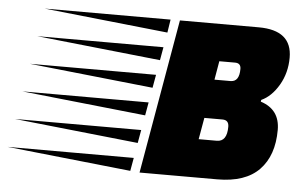

<svg xmlns="http://www.w3.org/2000/svg" viewBox="-295 -592 1052 655"><g transform="rotate(5 231.0 -264.5)"><path d="M566 -529Q680 -529 680 -435Q680 -383 655.5 -341Q631 -299 596 -283L595 -277Q661 -256 661 -186Q661 -98 613.5 -49Q566 0 470 0H204L296 -529ZM470 -205H408L395 -131H457Q492 -131 492 -182Q492 -205 470 -205ZM496 -402H442L431 -338H486Q516 -338 516 -382Q516 -402 496 -402ZM172 -3 -252 -48H180ZM206 -196 -218 -241H214ZM223 -292 -201 -337H231ZM240 -388 -184 -433H248ZM257 -484 -167 -529H264ZM189 -100 -235 -145H197Z"/></g></svg>

Font: Faster One
Style: Regular
Weight: 400
Designer: Eduardo Rodriguez Tunni
Foundry: Eduardo Rodriguez Tunni
Version: Version 1.002